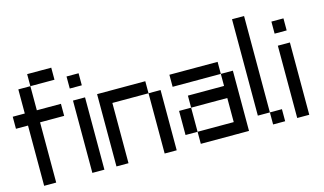

<svg xmlns="http://www.w3.org/2000/svg" viewBox="-100 -1220 2600 1539"><g transform="rotate(-15 1200.0 -450.0)"><path d="M0 -500V-600H100V-800H200V-600H400V-500H200V0H100V-500ZM200 -800V-900H400V-800Z M500 0V-600H600V0ZM500 -700V-800H600V-700Z M700 0V-600H1100V-500H800V0ZM1100 0V-500H1200V0Z M1300 -100V-300H1400V-100ZM1300 -500V-600H1700V-500ZM1400 -100H1700V-300H1400V-400H1700V-500H1800V0H1400Z M1900 -100V-900H2000V-100ZM2000 -100H2100V0H2000Z M2200 0V-600H2300V0ZM2200 -700V-800H2300V-700Z"/></g></svg>

Font: Galmuri9 Regular
Style: Regular
Weight: 400
Designer: Lee Minseo (quiple)
Version: Version 2.399;hotconv 1.1.1;makeotfexe 2.6.0 DEVELOPMENT